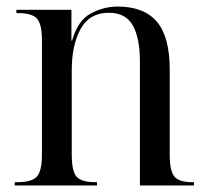

<svg xmlns="http://www.w3.org/2000/svg" viewBox="-20 -566 637 586"><path d="M25 0V-10H33Q77 -10 92.5 -27Q108 -44 108 -95V-443Q108 -492 93 -509Q78 -526 35 -526H30V-536H198V-442H200Q217 -503 256.5 -524.5Q296 -546 339 -546Q419 -546 458.5 -500Q498 -454 498 -354V-95Q498 -45 512 -27.5Q526 -10 567 -10H572V0H407V-379Q407 -449 385.5 -488Q364 -527 312 -527Q253 -527 226 -477.5Q199 -428 199 -352V-94Q199 -44 213.5 -27Q228 -10 271 -10H276V0Z"/></svg>

Font: Noto Serif Display SemiCondensed
Style: Regular
Weight: 400
Width: 4
Designer: Monotype Design Team
Foundry: Monotype Imaging Inc.
Version: Version 2.009